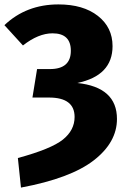

<svg xmlns="http://www.w3.org/2000/svg" viewBox="-26 -733 571 870"><path d="M239 -713Q351 -713 417.5 -661Q484 -609 484 -524Q484 -390 324 -357Q504 -338 504 -194Q504 -88 399 -6.5Q294 75 69 117L55 -17Q206 -58 259 -100.5Q312 -143 312 -203Q312 -291 196 -291H121L142 -420H200Q295 -420 295 -503Q295 -582 212 -582Q148 -582 78 -527L-6 -619Q93 -713 239 -713Z"/></svg>

Font: FiraGO ExtraBold
Style: Regular
Weight: 800
Designer: bBox Type
Foundry: bBox Type GmbH
Version: Version 1.001;PS 001.001;hotconv 1.0.88;makeotf.lib2.5.64775